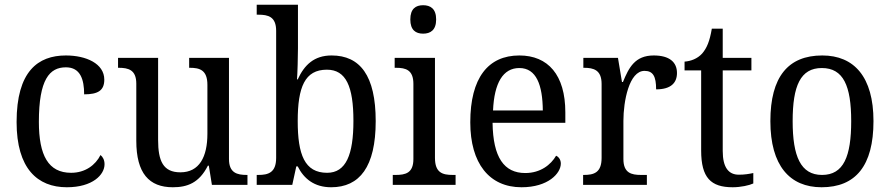

<svg xmlns="http://www.w3.org/2000/svg" viewBox="-20 -780 3756 810"><path d="M262 10C371 10 421 -43 421 -87C421 -105 414 -118 404 -126C383 -84 340 -51 280 -51C184 -51 144 -124 144 -266C144 -445 189 -496 258 -496C319 -496 335 -445 335 -382C393 -382 420 -398 420 -444C420 -512 343 -546 258 -546C140 -546 50 -479 50 -265C50 -69 138 10 262 10Z M709 10C770 10 820 -8 857 -81H861L874 0H1024V-42H1021C981 -42 946 -50 946 -109V-536H778V-494H781C822 -494 855 -485 855 -422V-216C855 -118 821 -53 741 -53C668 -53 647 -101 647 -190V-536H478V-494H481C522 -494 555 -485 555 -427V-186C555 -49 609 10 709 10Z M1377 10C1497 10 1565 -76 1565 -269C1565 -461 1499 -546 1379 -546C1305 -546 1264 -506 1236 -445H1233C1235 -470 1237 -540 1237 -576V-760H1063V-718H1070C1111 -718 1145 -710 1145 -650V-114C1145 -51 1111 -42 1070 -42H1063V0H1213L1230 -78H1236C1262 -26 1306 10 1377 10ZM1360 -51C1265 -51 1236 -128 1236 -269C1236 -413 1266 -486 1359 -486C1440 -486 1471 -415 1471 -270C1471 -128 1440 -51 1360 -51Z M1765 -638C1796 -638 1820 -653 1820 -698C1820 -743 1796 -758 1765 -758C1734 -758 1711 -743 1711 -698C1711 -653 1734 -638 1765 -638ZM1637 0H1902V-42H1890C1847 -42 1815 -51 1815 -114V-536H1645V-494H1651C1692 -494 1724 -485 1724 -426V-109C1724 -50 1691 -42 1649 -42H1637Z M2180 10C2293 10 2346 -49 2346 -90C2346 -107 2336 -119 2326 -123C2304 -85 2260 -50 2196 -50C2107 -50 2060 -115 2058 -262H2365V-306C2365 -464 2292 -546 2171 -546C2039 -546 1964 -451 1964 -264C1964 -91 2044 10 2180 10ZM2270 -314H2060C2065 -430 2102 -493 2171 -493C2243 -493 2269 -421 2270 -314Z M2440 0H2709V-42H2684C2644 -42 2610 -50 2610 -109V-270C2610 -353 2634 -481 2699 -481C2735 -481 2748 -458 2748 -403C2811 -403 2836 -431 2836 -472C2836 -518 2804 -546 2738 -546C2659 -546 2633 -495 2608 -434H2604L2587 -536H2441V-494H2444C2484 -494 2518 -485 2518 -426V-114C2518 -51 2485 -42 2443 -42H2440Z M3071 10C3105 10 3141 2 3158 -6V-50C3139 -46 3121 -43 3097 -43C3054 -43 3029 -73 3029 -143V-483H3150V-536H3029V-659H2983C2974 -606 2962 -577 2942 -554C2922 -532 2894 -522 2868 -520V-483H2938V-145C2938 -30 2979 10 3071 10Z M3446 10C3590 10 3665 -81 3665 -269C3665 -456 3583 -546 3449 -546C3305 -546 3230 -456 3230 -269C3230 -81 3312 10 3446 10ZM3448 -42C3358 -42 3324 -120 3324 -269C3324 -418 3357 -493 3447 -493C3538 -493 3571 -418 3571 -269C3571 -120 3539 -42 3448 -42Z"/></svg>

Font: Noto Serif Sinhala SemiCondensed
Style: Regular
Weight: 400
Width: 4
Designer: Jelle Bosma - Monotype Design Team
Foundry: Monotype Imaging Inc.
Version: Version 2.007